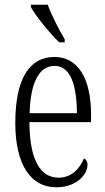

<svg xmlns="http://www.w3.org/2000/svg" viewBox="-20 -786 447 816"><path d="M232 -606H255V-619C232 -657 199 -721 183 -766H111V-756C130 -721 193 -642 232 -606ZM219 10C309 10 352 -48 352 -85C352 -100 345 -109 337 -113C319 -70 285 -31 229 -31C151 -31 106 -106 105 -267H367V-298C367 -454 311 -544 211 -544C105 -544 45 -451 45 -263C45 -89 109 10 219 10ZM307 -305H106C109 -430 144 -506 212 -506C280 -506 306 -424 307 -305Z"/></svg>

Font: Noto Serif Thai ExtraCondensed Light
Style: Regular
Weight: 300
Width: 2
Designer: Monotype Design Team
Foundry: Monotype Imaging Inc.
Version: Version 2.002